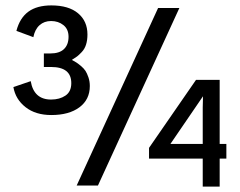

<svg xmlns="http://www.w3.org/2000/svg" viewBox="-20 -690 892 714"><path d="M170.9 -669.9Q235.4 -669.9 270.3 -640.6Q305.2 -611.3 305.2 -562Q305.2 -540.5 300 -524.2Q294.9 -507.8 283.7 -496.1Q272.5 -484.4 266.8 -480.2Q261.2 -476.1 248 -467.8V-466.8Q258.3 -460.9 263.7 -457.8Q269 -454.6 280.3 -445.3Q291.5 -436 297.6 -426.8Q303.7 -417.5 308.8 -402.6Q314 -387.7 314 -370.1Q314 -319.8 275.4 -291Q236.8 -262.2 170.9 -262.2Q112.3 -262.2 75 -291.5Q37.6 -320.8 29.8 -366.2L94.2 -388.2Q106 -319.8 169.9 -319.8Q201.7 -319.8 223.4 -334.5Q245.1 -349.1 245.1 -380.9Q245.1 -440.9 169.9 -440.9H143.1V-491.2H167Q201.2 -491.2 218 -507.6Q234.9 -523.9 234.9 -553.2Q234.9 -581.5 215.8 -596.7Q196.8 -611.8 169.9 -611.8Q144.5 -611.8 127.2 -596.4Q109.9 -581.1 104 -551.8L41 -575.2Q53.7 -623.5 85.7 -646.7Q117.7 -669.9 170.9 -669.9ZM265.1 0 567.9 -660.2H647L344.2 0ZM534.2 -100.1V-140.1L709 -393.1H796.9V-154.8H821.8V-100.1H796.9V3.9H733.9V-100.1ZM613.8 -154.8H733.9V-290L734.9 -332Z"/></svg>

Font: Human Sans
Style: Regular
Weight: 400
Designer: Tim Radville
Foundry: Continuum
Version: Version 1.000;FEAKit 1.0